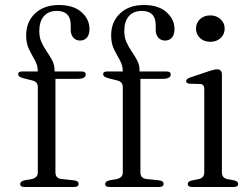

<svg xmlns="http://www.w3.org/2000/svg" viewBox="-20 -747 1005 767"><path d="M201.5 -58.5Q201.5 -34 226 -32L276 -26.5Q294 -24.5 294 -12.5Q294 0 276 0H77.5Q60.5 0 60.5 -12Q60.5 -22.5 77.5 -26.5L106 -31.5Q131 -37 131 -57.5V-398.5Q131 -409 126 -415.8Q121 -422.5 107.5 -426L77 -433.5Q62 -437.5 57.2 -441.5Q52.5 -445.5 52.5 -450.5Q52.5 -461.5 68.5 -461.5H131Q131 -486 119.2 -506.5Q107.5 -527 96 -550Q84.5 -573 84.5 -606Q84.5 -659.5 120 -693.2Q155.5 -727 215.5 -727Q273.5 -727 305.5 -698.5Q337.5 -670 337.5 -631Q337.5 -608.5 327.2 -596.8Q317 -585 300 -585Q283 -585 272.8 -596.8Q262.5 -608.5 262.5 -628.5V-646.5Q262.5 -703.5 206.5 -703.5Q173 -703 155 -682Q137 -661 137 -622.5Q137 -597 146.2 -577.2Q155.5 -557.5 167.5 -540.2Q179.5 -523 188.8 -505.2Q198 -487.5 198 -465.5V-461.5H305.5Q322.5 -461.5 322.5 -449.5Q322.5 -432 290 -432H201.5ZM541 -58.5Q541 -34 565.5 -32L615.5 -26.5Q633.5 -24.5 633.5 -12.5Q633.5 0 615.5 0H417Q400 0 400 -12Q400 -22.5 417 -26.5L445.5 -31.5Q470.5 -37 470.5 -57.5V-398.5Q470.5 -409 465.5 -415.8Q460.5 -422.5 447 -426L416.5 -433.5Q401.5 -437.5 396.8 -441.5Q392 -445.5 392 -450.5Q392 -461.5 408 -461.5H470.5Q470.5 -486 458.8 -506.5Q447 -527 435.5 -550Q424 -573 424 -606Q424 -659.5 459.5 -693.2Q495 -727 555 -727Q613 -727 645 -698.5Q677 -670 677 -631Q677 -608.5 666.8 -596.8Q656.5 -585 639.5 -585Q622.5 -585 612.2 -596.8Q602 -608.5 602 -628.5V-646.5Q602 -703.5 546 -703.5Q512.5 -703 494.5 -682Q476.5 -661 476.5 -622.5Q476.5 -597 485.8 -577.2Q495 -557.5 507 -540.2Q519 -523 528.2 -505.2Q537.5 -487.5 537.5 -465.5V-461.5H645Q662 -461.5 662 -449.5Q662 -432 629.5 -432H541ZM820 -580Q795 -580 779 -595Q763 -610 763 -633Q763 -655.5 779 -670.5Q795 -685.5 820 -685.5Q845 -685.5 861.2 -670.2Q877.5 -655 877.5 -633Q877.5 -610 861.2 -595Q845 -580 820 -580ZM866.5 -450V-58Q866.5 -36 888.5 -31.5L915 -26.5Q931.5 -22.5 931.5 -12.5Q931.5 0 913 0H747.5Q730 0 730 -12.5Q730 -22 746 -26L773.5 -31.5Q796 -36.5 796 -58V-392Q796 -410.5 780 -411.5L738.5 -412.5Q723.5 -413.5 723.5 -423Q723.5 -432 740 -437.5L812.5 -462Q836 -470 847 -470Q866.5 -470 866.5 -450Z"/></svg>

Font: Fraunces 9pt S000 Light
Style: Regular
Weight: 300
Version: Version 1.000; ttfautohint (v1.8.3)